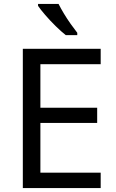

<svg xmlns="http://www.w3.org/2000/svg" viewBox="-20 -1057 596 984"><path d="M496 -93H97V-807H496V-728H187V-505H478V-427H187V-172H496ZM280 -1037Q291 -1015 307.5 -987.5Q324 -960 342.5 -934Q361 -908 376 -889V-877H317Q294 -895 265 -923.5Q236 -952 211.5 -980.5Q187 -1009 175 -1027V-1037Z"/></svg>

Font: Noto Sans Kannada UI
Style: Regular
Weight: 400
Designer: Jelle Bosma - Monotype Design Team
Foundry: Monotype Imaging Inc.
Version: Version 2.005; ttfautohint (v1.8.4.7-5d5b)